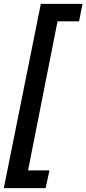

<svg xmlns="http://www.w3.org/2000/svg" viewBox="-34 -832 449 998"><path d="M178.2 -812H395L377 -721.2H265.1L111.8 53.7H223.1L203.1 146H-14.2Z"/></svg>

Font: Reddit Sans Fudge
Style: Bold
Weight: 700
Italic angle: -11.25°
Designer: Stephen Hutchings
Version: Version 1.013